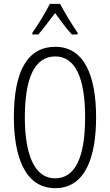

<svg xmlns="http://www.w3.org/2000/svg" viewBox="-20 -967 571 997"><path d="M292 -947H239C217 -903 177 -837 148 -797V-788H179C204 -816 238 -863 266 -899C294 -861 325 -818 353 -788H383V-797C361 -828 316 -901 292 -947ZM479 -358C479 -567 421 -724 267 -724C126 -724 52 -603 52 -359C52 -165 104 10 267 10C427 10 479 -159 479 -358ZM109 -358C109 -562 160 -674 267 -674C370 -674 422 -564 422 -358C422 -149 370 -41 266 -41C164 -41 109 -154 109 -358Z"/></svg>

Font: Noto Sans Gujarati ExtraCondensed Light
Style: Regular
Weight: 300
Width: 2
Designer: Jelle Bosma - Monotype Design Team, Universal Thirst
Foundry: Monotype Imaging Inc.
Version: Version 2.106